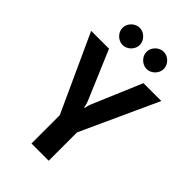

<svg xmlns="http://www.w3.org/2000/svg" viewBox="-267 -1007 1103 1103"><g transform="rotate(45 285.0 -455.0)"><path d="M300 -405C291 -385 287 -360 287 -360H283C283 -360 279 -385 270 -405L145 -700H0L215 -230V0H355V-230L570 -700H425ZM185 -910C148 -910 115 -877 115 -840C115 -803 148 -770 185 -770C222 -770 255 -803 255 -840C255 -877 222 -910 185 -910ZM380 -910C343 -910 310 -877 310 -840C310 -803 343 -770 380 -770C417 -770 450 -803 450 -840C450 -877 417 -910 380 -910Z"/></g></svg>

Font: Scada
Style: Bold
Weight: 700
Designer: Jovanny Lemonad
Foundry: Jovanny Lemonad
Version: Version 3.005